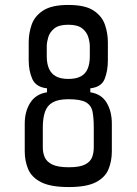

<svg xmlns="http://www.w3.org/2000/svg" viewBox="-20 -740 552 776"><path d="M258 16Q185 16 146.5 -3.5Q108 -23 94 -56Q80 -89 80 -128V-240Q80 -290 102.5 -325Q125 -360 170 -367V-383Q125 -388 110.5 -421Q96 -454 96 -496V-569Q96 -606 108 -640.5Q120 -675 154.5 -697.5Q189 -720 256 -720Q324 -720 358 -697.5Q392 -675 404 -640.5Q416 -606 416 -569V-496Q416 -454 403 -421Q390 -388 345 -383V-367Q390 -360 411 -325Q432 -290 432 -240V-128Q432 -89 418.5 -56Q405 -23 367.5 -3.5Q330 16 258 16ZM256 -421Q288 -421 307 -431.5Q326 -442 334.5 -462.5Q343 -483 343 -512V-553Q343 -569 337 -589.5Q331 -610 312.5 -625Q294 -640 256 -640Q218 -640 199.5 -625Q181 -610 175 -589.5Q169 -569 169 -553V-512Q169 -483 178 -462.5Q187 -442 206 -431.5Q225 -421 256 -421ZM258 -64Q302 -64 323.5 -75Q345 -86 352 -104Q359 -122 359 -144V-224Q359 -263 354 -288.5Q349 -314 327.5 -326.5Q306 -339 256 -339Q216 -339 193.5 -326.5Q171 -314 162 -288.5Q153 -263 153 -224V-144Q153 -122 161 -104Q169 -86 191.5 -75Q214 -64 258 -64Z"/></svg>

Font: Hasubi Mono
Style: Regular
Weight: 400
Designer: Eli Heuer
Foundry: Eli Heuer
Version: Version 1.000